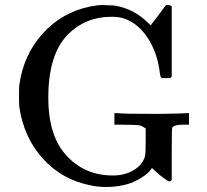

<svg xmlns="http://www.w3.org/2000/svg" viewBox="-20 -725 825 767"><path d="M449 -273Q473 -270 609 -270Q619 -270 637.5 -270.5Q656 -271 666 -271Q677 -271 693 -271.5Q709 -272 717 -272.5Q725 -273 727 -273H735V-227H721H711Q675 -227 668 -215Q666 -211 666 -108V-6Q660 0 657 0Q653 0 639 -10Q617 -25 600 -42L587 -54Q568 -22 504 6Q456 22 406 22Q369 22 340 15Q228 -7 151.5 -91Q75 -175 57 -299Q56 -308 56 -342Q56 -375 57 -385Q74 -507 151 -591.5Q228 -676 340 -699Q372 -705 391 -705Q393 -705 399 -704.5Q405 -704 408 -704Q432 -704 442 -702Q515 -689 569 -636L582 -624L612 -663Q639 -700 643 -704Q644 -704 647 -704.5Q650 -705 653 -705Q660 -705 666 -699V-419L660 -413H626Q620 -419 619 -430Q610 -512 571 -572Q532 -632 476 -651Q457 -658 426 -658Q322 -658 252 -588Q173 -509 173 -335Q173 -179 248 -101Q320 -24 431 -24Q478 -24 513.5 -45Q549 -66 559 -100Q562 -110 562 -160V-212Q546 -223 538 -224Q521 -227 463 -227H437V-273Z"/></svg>

Font: KaTeX_Main
Style: Regular
Weight: 400
Version: Version 1.1; ttfautohint (v1.3)